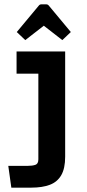

<svg xmlns="http://www.w3.org/2000/svg" viewBox="-20 -861 400 881"><path d="M18 -100H108Q128 -100 142 -104.5Q156 -109 156 -130V-523H56V-625H279V-142Q279 -88 261 -57Q243 -26 208.5 -13Q174 0 124 0H32ZM96 -677 57 -714 157 -834Q162 -841 169 -841H193Q200 -841 205 -834L305 -714L266 -677L181 -743Z"/></svg>

Font: Changa Medium
Style: Regular
Weight: 500
Designer: Eduardo Rodriguez Tunni
Foundry: Eduardo Rodriguez Tunni
Version: Version 3.003